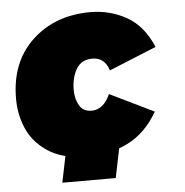

<svg xmlns="http://www.w3.org/2000/svg" viewBox="-49 -603 726 752"><g transform="rotate(-5 314.0 -227.0)"><path d="M275 8Q187 8 129 -25Q68.5 -60.5 41.2 -117.5Q14 -174.5 14 -242Q14 -386 104 -470.5Q194 -555 333 -555Q411 -555 476 -518Q541 -481 576 -397L390 -321Q374 -373 325 -373Q282 -373 262 -339Q242 -305 242 -257Q242 -222 257 -196Q272 -170 305 -170Q352 -170 378 -229L551 -145Q505 -64 432.5 -28Q360 8 275 8ZM376 101H166L194 -36H404Z"/></g></svg>

Font: Argentum Sans Black
Style: Italic
Weight: 900
Italic angle: -11°
Designer: Julieta Ulanovsky (font), Cristiano Sobral (main changes and remaster)
Foundry: Julieta Ulanovsky (font), Cristiano Sobral (main changes and remaster)
Version: Version 2.007;June 15, 2022;FontCreator 14.0.0.2814 64-bit; 